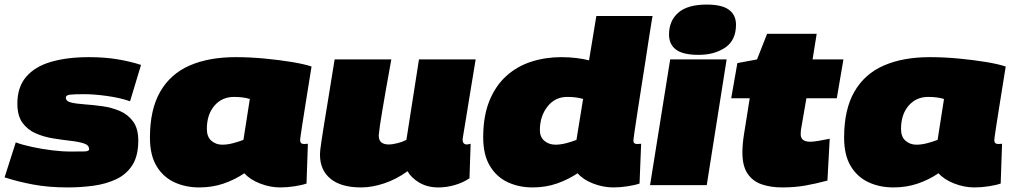

<svg xmlns="http://www.w3.org/2000/svg" viewBox="-38 -810 4440 840"><path d="M-18 -34 31 -187Q61 -176 103 -167Q145 -158 189 -152.5Q233 -147 271 -147Q310 -147 331 -147.5Q352 -148 352 -157Q352 -175 329 -182.5Q306 -190 270.5 -194Q235 -198 194.5 -204.5Q154 -211 118.5 -226.5Q83 -242 60.5 -272.5Q38 -303 38 -357Q38 -429 76.5 -474Q115 -519 185.5 -539.5Q256 -560 351 -560Q420 -560 476.5 -550.5Q533 -541 579 -526L531 -367Q488 -382 431 -390Q374 -398 331 -398Q289 -398 269.5 -396Q250 -394 250 -383Q250 -367 273 -361.5Q296 -356 332 -353.5Q368 -351 408.5 -345.5Q449 -340 485 -325Q521 -310 544 -279Q567 -248 567 -195Q567 -128 541 -87.5Q515 -47 470.5 -26Q426 -5 371 2.5Q316 10 259 10Q175 10 108 -2.5Q41 -15 -18 -34Z M1188 10Q1144 10 1100 -7Q1056 -24 1031 -52Q990 -24 940.5 -7Q891 10 834 10Q773 10 724 -13Q675 -36 646.5 -84Q618 -132 618 -208Q618 -331 663 -409Q708 -487 792 -523.5Q876 -560 993 -560Q1054 -560 1118 -554Q1182 -548 1237 -539Q1292 -530 1325 -519Q1309 -419 1299 -357Q1289 -295 1284 -261.5Q1279 -228 1277 -214.5Q1275 -201 1275 -197Q1275 -180 1292 -180Q1302 -180 1309 -181L1303 -7Q1283 0 1250.5 5Q1218 10 1188 10ZM1027 -198 1055 -377Q1039 -382 1021 -384Q1003 -386 986 -386Q933 -386 900 -347.5Q867 -309 867 -246Q867 -211 887 -194Q907 -177 934 -177Q957 -177 981.5 -183.5Q1006 -190 1027 -198Z M1542 10Q1454 10 1408 -28Q1362 -66 1362 -132Q1362 -143 1363.5 -157Q1365 -171 1369 -197Q1373 -223 1380 -267Q1387 -311 1398.5 -380Q1410 -449 1426 -550H1674Q1659 -468 1649.5 -413Q1640 -358 1634 -322.5Q1628 -287 1624.5 -263Q1621 -239 1619 -218Q1619 -196 1630.5 -187Q1642 -178 1662 -178Q1680 -178 1702.5 -184Q1725 -190 1740 -198L1795 -550H2043Q2026 -448 2015.5 -383Q2005 -318 1999 -281Q1993 -244 1990 -227Q1987 -210 1986.5 -205Q1986 -200 1986 -199Q1986 -188 1991 -183Q1996 -178 2003 -178Q2005 -178 2009.5 -178.5Q2014 -179 2021 -181L2016 -30Q1988 -11 1952 -0.5Q1916 10 1880 10Q1832 10 1796.5 -11Q1761 -32 1745 -61Q1697 -26 1643.5 -8Q1590 10 1542 10Z M2646 10Q2601 10 2557 -7Q2513 -24 2489 -52Q2449 -25 2399.5 -7.5Q2350 10 2292 10Q2232 10 2183 -13Q2134 -36 2105 -84.5Q2076 -133 2076 -209Q2076 -302 2103 -368.5Q2130 -435 2177 -477.5Q2224 -520 2286 -540Q2348 -560 2418 -560Q2453 -560 2484.5 -556Q2516 -552 2539 -546L2571 -740H2817Q2817 -740 2812 -711.5Q2807 -683 2800 -635.5Q2793 -588 2784 -531Q2775 -474 2766 -416.5Q2757 -359 2749.5 -310Q2742 -261 2737.5 -230Q2733 -199 2733 -195Q2733 -180 2749 -180Q2759 -180 2767 -181L2760 -7Q2740 0 2707.5 5Q2675 10 2646 10ZM2392 -177Q2414 -177 2439 -183.5Q2464 -190 2484 -198L2513 -377Q2497 -382 2479 -384Q2461 -386 2444 -386Q2390 -386 2357 -343.5Q2324 -301 2324 -241Q2324 -210 2344 -193.5Q2364 -177 2392 -177Z M3054 -790Q3121 -790 3151.5 -767Q3182 -744 3182 -702Q3182 -634 3135 -602Q3088 -570 3018 -570Q2950 -570 2919.5 -593Q2889 -616 2889 -659Q2889 -719 2929.5 -754.5Q2970 -790 3054 -790ZM2806 0 2894 -550H3141L3054 0Z M3592 -203 3582 -20Q3530 -6 3484 2Q3438 10 3384 10Q3334 10 3294.5 -3.5Q3255 -17 3232.5 -50.5Q3210 -84 3210 -143Q3210 -181 3218 -229L3242 -380H3161L3188 -534L3274 -550L3318 -662H3535L3517 -550H3652L3623 -380H3490L3466 -241Q3465 -232 3465 -223Q3465 -190 3506 -190Q3522 -190 3541.5 -193.5Q3561 -197 3592 -203Z M4225 10Q4181 10 4137 -7Q4093 -24 4068 -52Q4027 -24 3977.5 -7Q3928 10 3871 10Q3810 10 3761 -13Q3712 -36 3683.5 -84Q3655 -132 3655 -208Q3655 -331 3700 -409Q3745 -487 3829 -523.5Q3913 -560 4030 -560Q4091 -560 4155 -554Q4219 -548 4274 -539Q4329 -530 4362 -519Q4346 -419 4336 -357Q4326 -295 4321 -261.5Q4316 -228 4314 -214.5Q4312 -201 4312 -197Q4312 -180 4329 -180Q4339 -180 4346 -181L4340 -7Q4320 0 4287.5 5Q4255 10 4225 10ZM4064 -198 4092 -377Q4076 -382 4058 -384Q4040 -386 4023 -386Q3970 -386 3937 -347.5Q3904 -309 3904 -246Q3904 -211 3924 -194Q3944 -177 3971 -177Q3994 -177 4018.5 -183.5Q4043 -190 4064 -198Z"/></svg>

Font: Georama Expanded Black
Style: Italic
Weight: 900
Width: 7
Italic angle: -9°
Designer: Jean-Baptiste Levee
Foundry: Production Type
Version: Version 1.000